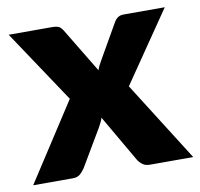

<svg xmlns="http://www.w3.org/2000/svg" viewBox="-68 -586 681 653"><g transform="rotate(-10 272.5 -259.5)"><path d="M374.5 -274.9 548.3 0H399.4Q382.3 0 373 -7.8Q361.8 -16.6 356.4 -26.9L264.2 -186Q262.2 -178.7 257.8 -169.9Q252.9 -160.2 250.5 -155.8L174.3 -26.9Q166 -15.1 158.2 -8.3Q148.4 0 133.3 0H-4.4L169.4 -268.1L2.4 -518.6H151.4Q167 -518.6 175.8 -514.6Q183.1 -510.3 189.5 -500L282.2 -346.7Q285.2 -355.5 289.6 -364.3Q296.4 -377 299.3 -381.8L365.7 -497.6Q372.1 -508.8 380.4 -513.7Q387.2 -518.6 399.4 -518.6H541.5Z"/></g></svg>

Font: Lato-ExtraBold
Style: Regular
Weight: 500
Designer: Lukasz Dziedzic with Adam Twardoch and Botio Nikoltchev
Foundry: tyPoland Lukasz Dziedzic
Version: ""